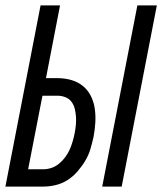

<svg xmlns="http://www.w3.org/2000/svg" viewBox="-23 -690 600 710"><path d="M355 0 485 -670H557L427 0ZM-3 0 127 -670H199L147 -401H190Q217 -401 241 -394Q265 -387 283.5 -372Q302 -357 313 -335Q324 -313 327.5 -288Q331 -263 329.5 -237Q328 -211 323 -184Q318 -162 311.5 -139.5Q305 -117 292.5 -96Q280 -75 263.5 -56Q247 -37 226.5 -24Q206 -11 182.5 -5.5Q159 0 137 0ZM81 -64H136Q152 -64 167 -69Q182 -74 195 -84.5Q208 -95 218 -108.5Q228 -122 234.5 -136.5Q241 -151 245.5 -166.5Q250 -182 253 -197Q256 -212 257.5 -227.5Q259 -243 258 -258Q257 -273 253.5 -287.5Q250 -302 241.5 -313.5Q233 -325 219 -330.5Q205 -336 190 -336H134Z"/></svg>

Font: Lode Term
Style: Italic
Weight: 400
Italic angle: -11°
Monospace: yes
Designer: Belleve Invis
Foundry: Belleve Invis
Version: Version 29.2.0